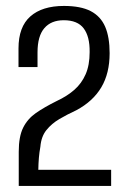

<svg xmlns="http://www.w3.org/2000/svg" viewBox="-20 -614 416 634"><path d="M41.9 0Q41.9 -28.4 41.9 -56.2Q41.9 -84 41.9 -112.9Q41.9 -163.1 56.4 -192.3Q70.9 -221.5 98.7 -240.9Q126.6 -260.2 166.6 -280.1Q201.6 -296.4 225.5 -317.4Q249.4 -338.3 262.7 -368.6Q276 -398.8 276 -442Q276.7 -493.2 256.4 -520.2Q236.2 -547.2 190.5 -547.2Q148.8 -547.2 126.4 -521Q103.9 -494.8 103.9 -441V-392.5H41.1V-454Q41.1 -525.3 80.2 -559.8Q119.3 -594.4 191 -594.4Q246.8 -594.4 279.7 -577.2Q312.5 -560 327.3 -525.7Q342 -491.4 342 -438.4Q342 -371.8 314.5 -325.6Q287 -279.4 232.3 -250.1Q202.4 -236.3 176.4 -221.1Q150.5 -205.9 133.3 -184.5Q116.1 -163.2 113.3 -129.4Q110 -111.6 108.4 -92.7Q106.8 -73.8 106.5 -53.2H347V0Z"/></svg>

Font: Alumni Sans SC Thin
Style: Regular
Weight: 100
Designer: Robert E. Leuschke
Foundry: Robert E. Leuschke
Version: Version 1.018